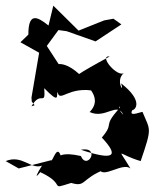

<svg xmlns="http://www.w3.org/2000/svg" viewBox="-49 -629 545 677"><path d="M62 -254C95 -313 112 -250 107 -318C164 -259 149 -294 154 -305C162 -264 192 -329 291 -307C219 -346 326 -293 267 -234C323 -208 364 -272 386 -224C356 -254 383 -260 371 -246C310 -178 357 -199 310 -144C373 -77 353 -62 236 -101C308 -114 259 -26 236 -79C106 -108 168 -22 167 -73C153 -129 136 -54 131 -64L17 -35L-29 -61C29 -85 60 -30 99 -45C82 -18 70 7 93 -22C190 23 119 42 202 16C256 32 234 2 324 -33H301C313 3 383 -58 411 -35C363 -116 365 -85 447 -61C488 -181 481 -168 454 -233C460 -241 400 -211 418 -241C428 -241 458 -273 378 -335C392 -292 354 -348 390 -373C368 -351 296 -435 338 -430C286 -402 239 -375 230 -368C154 -437 123 -380 161 -398L116 -467L157 -523L186 -519L288 -483L379 -543L351 -563L318 -557L228 -521L139 -609L122 -539C80 -573 51 -584 51 -507L23 -480L89 -443L62 -285L63 -271L73 -258Z"/></svg>

Font: Charger Distortion
Style: 2
Weight: 400
Designer: Jasper
Foundry: Cannot Into Space Fonts
Version: Version 0.98